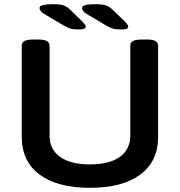

<svg xmlns="http://www.w3.org/2000/svg" viewBox="-20 -891 860 918"><path d="M410 7Q254 7 169 -56.5Q84 -120 84 -237V-673Q84 -687 96.5 -694.5Q109 -702 138 -702H163Q192 -702 204.5 -694.5Q217 -687 217 -673V-243Q217 -177 267 -141Q317 -105 410 -105Q503 -105 553 -141Q603 -177 603 -243V-673Q603 -687 615.5 -694.5Q628 -702 657 -702H683Q711 -702 723.5 -694.5Q736 -687 736 -673V-237Q736 -120 651 -56.5Q566 7 410 7ZM356 -750Q330 -750 315.5 -754.5Q301 -759 283 -770L202 -818Q182 -829 175.5 -837.5Q169 -846 169 -853Q169 -871 234 -871Q267 -871 284 -865Q301 -859 316 -844L377 -785Q384 -777 387 -772Q390 -767 390 -763Q390 -750 356 -750ZM559 -750Q533 -750 518.5 -754.5Q504 -759 486 -770L405 -818Q385 -829 378.5 -837.5Q372 -846 372 -853Q372 -871 437 -871Q470 -871 487 -865Q504 -859 519 -844L580 -785Q587 -777 590 -772Q593 -767 593 -763Q593 -750 559 -750Z"/></svg>

Font: Asap Expanded SemiBold
Style: Regular
Weight: 600
Width: 7
Designer: Pablo Cosgaya
Foundry: Omnibus-Type
Version: Version 3.001; ttfautohint (v1.8.4.7-5d5b)